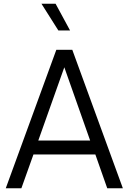

<svg xmlns="http://www.w3.org/2000/svg" viewBox="-20 -1013 692 1033"><path d="M283 -745H369L641 0H557L493 -182H160L95 0H11ZM465 -257 326 -651 186 -257ZM203 -993H279L357 -849H294Z"/></svg>

Font: Evergrow Sans 
Style: Regular
Weight: 400
Foundry: 10Web
Version: Version 1.000